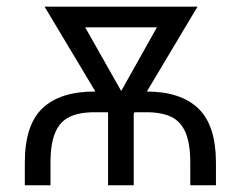

<svg xmlns="http://www.w3.org/2000/svg" viewBox="-20 -550 715 570"><path d="M53.7 0V-67.4Q53.7 -178.7 106 -228.5Q158.2 -278.3 261.7 -278.3H263.2L112.3 -530.3H566.4L416 -278.3Q517.6 -277.8 569.3 -227.5Q621.1 -177.2 621.1 -67.4V0H544.9V-67.4Q544.9 -123.5 531 -156.2Q517.1 -189 488.8 -202.9Q460.4 -216.8 414.1 -216.8H379.4L377 -212.4V0H300.8V-215.8L300.3 -216.8H261.7Q214.8 -216.8 186.3 -202.9Q157.7 -189 143.8 -156.2Q129.9 -123.5 129.9 -67.4V0ZM339.8 -279.8 445.8 -468.8H232.9Z"/></svg>

Font: Pretendard Std Light
Style: Regular
Weight: 300
Designer: Base glyphs from Inter by Rasmus Andersson; Hangeul glyphs from Noto Sans CJK(Source Han Sans) by Jang Soo-young and Kan
Foundry: Kil Hyung-jin
Version: Version 1.309